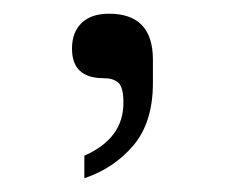

<svg xmlns="http://www.w3.org/2000/svg" viewBox="-20 -807 341 280"><path d="M160 -657Q160 -680 152.5 -686.5Q145 -693 131 -693Q85 -693 85 -736Q85 -760 99 -773.5Q113 -787 139 -787Q203 -787 203 -720V-686Q203 -629 175 -595.5Q147 -562 103 -547V-580Q160 -605 160 -657Z"/></svg>

Font: Lopes Sans Light
Style: Regular
Weight: 300
Designer: Gabriel Lam, Diego Maldonado
Foundry: TypeRant, Foresti Design
Version: Version 4.000